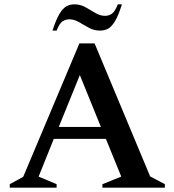

<svg xmlns="http://www.w3.org/2000/svg" viewBox="-20 -865 804 885"><path d="M25 0V-16L87 -50L346 -665H416L672 -52L740 -16V0H452V-16L539 -51L468 -225H228L158 -51L241 -16V0ZM251 -280H445L348 -519ZM222 -724Q238 -774 253.5 -800Q269 -826 285.5 -835.5Q302 -845 323 -845Q351 -845 374.5 -831.5Q398 -818 420 -805Q442 -792 464 -792Q482 -792 496 -802Q510 -812 523 -845H542Q526 -794 510.5 -768Q495 -742 478.5 -733Q462 -724 441 -724Q413 -724 389.5 -737Q366 -750 344 -763Q322 -776 300 -776Q282 -776 268 -766.5Q254 -757 241 -724Z"/></svg>

Font: Spectral SemiBold
Style: Regular
Weight: 600
Designer: Jean-Baptiste Levee
Foundry: Production Type
Version: Version 2.001